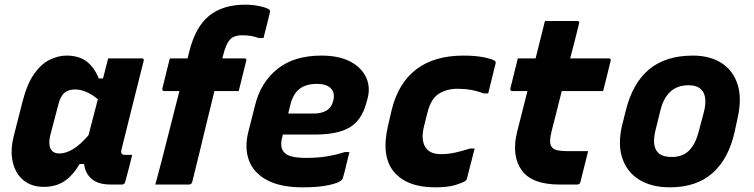

<svg xmlns="http://www.w3.org/2000/svg" viewBox="-20 -790 3230 822"><path d="M265 -552Q317 -552 350 -527.5Q383 -503 403 -454H421Q426 -473 431 -493Q436 -513 443 -540H587Q598 -540 595 -529Q571 -433 545.5 -332Q520 -231 500 -149Q494 -127 515 -127H546Q539 -98 531.5 -69Q524 -40 516 -11Q513 0 502 0H454Q401 0 373 -23.5Q345 -47 340 -88H321Q293 -40 256.5 -15Q220 10 167 10Q116 10 81.5 -17.5Q47 -45 35 -94.5Q23 -144 39 -208L77 -357Q96 -431 126 -473.5Q156 -516 192.5 -534Q229 -552 265 -552ZM203 -144Q214 -133 234 -133Q292 -133 359 -211Q369 -250 379 -288.5Q389 -327 399 -365Q377 -384 351.5 -395.5Q326 -407 301 -407Q274 -407 257 -393.5Q240 -380 231 -347L195 -210Q190 -189 191.5 -172Q193 -155 203 -144Z M803 -11Q800 0 789 0H645Q652 -25 658.5 -50.5Q665 -76 672 -101Q693 -185 711.5 -256.5Q730 -328 748 -400H683Q678 -400 676 -403.5Q674 -407 675 -411Q683 -445 691 -475.5Q699 -506 707 -540H783Q786 -554 790 -568Q817 -676 876 -723Q935 -770 1029 -770Q1065 -770 1096.5 -762.5Q1128 -755 1135 -747Q1137 -745 1136 -739Q1129 -709 1122.5 -683.5Q1116 -658 1108 -627H1088Q1072 -633 1055.5 -636Q1039 -639 1017 -639Q984 -639 968 -624Q948 -605 936 -556Q934 -548 932 -540H1026Q1038 -540 1034 -529Q1026 -495 1018 -464.5Q1010 -434 1002 -400H898Q881 -332 863.5 -259Q846 -186 830 -120.5Q814 -55 803 -11Z M1356 -552Q1431 -552 1479.5 -526.5Q1528 -501 1547.5 -458.5Q1567 -416 1553 -366L1548 -348Q1528 -275 1477 -244.5Q1426 -214 1329 -214H1191L1189 -206Q1177 -162 1194 -141Q1205 -126 1229 -120Q1253 -114 1292 -114Q1340 -114 1379.5 -120.5Q1419 -127 1456 -139H1476Q1469 -112 1462.5 -84Q1456 -56 1448 -28Q1447 -23 1443 -19Q1431 -7 1387.5 2.5Q1344 12 1276 12Q1182 12 1124 -18.5Q1066 -49 1046 -103Q1026 -157 1043 -225L1073 -343Q1097 -438 1168 -495Q1239 -552 1356 -552ZM1337 -431Q1291 -431 1263 -410Q1235 -389 1223 -341L1214 -304H1326Q1356 -304 1378 -317Q1400 -330 1407 -360Q1415 -393 1396 -412Q1377 -431 1337 -431Z M1964 -552Q2020 -552 2057.5 -543.5Q2095 -535 2101 -527Q2103 -523 2102 -519Q2094 -485 2086 -454.5Q2078 -424 2070 -390H2050Q2000 -410 1938 -410Q1894 -410 1859.5 -389Q1825 -368 1810 -308L1796 -252Q1781 -195 1800 -162Q1818 -130 1868 -130Q1899 -130 1930 -137Q1961 -144 1992 -154H2012Q2004 -122 1995.5 -89.5Q1987 -57 1979 -25Q1978 -19 1973 -16Q1964 -9 1931.5 1.5Q1899 12 1843 12Q1722 12 1666.5 -54.5Q1611 -121 1641 -251L1657 -320Q1685 -434 1762 -493Q1839 -552 1964 -552Z M2498 -143Q2481 -77 2465 -11Q2462 0 2451 0H2375Q2256 0 2212.5 -62.5Q2169 -125 2194 -226Q2205 -269 2216 -312.5Q2227 -356 2238 -400H2173Q2168 -400 2166 -403.5Q2164 -407 2165 -411Q2173 -446 2181 -476Q2189 -506 2197 -540H2273Q2277 -557 2281.5 -574Q2286 -591 2290 -608Q2296 -631 2301.5 -654Q2307 -677 2313 -700H2451Q2463 -700 2459 -689Q2450 -652 2440.5 -614.5Q2431 -577 2421 -540H2586Q2598 -540 2594 -529Q2586 -495 2578.5 -465Q2571 -435 2562 -400H2385Q2374 -356 2363 -312.5Q2352 -269 2341 -226Q2329 -178 2342 -161Q2350 -150 2366.5 -146.5Q2383 -143 2407 -143Z M2946 -552Q3019 -552 3068.5 -520.5Q3118 -489 3137.5 -429.5Q3157 -370 3138 -285L3125 -225Q3099 -109 3030 -48.5Q2961 12 2848 12Q2770 12 2717 -20.5Q2664 -53 2644 -113.5Q2624 -174 2644 -256L2659 -316Q2688 -434 2759 -493Q2830 -552 2946 -552ZM2928 -425Q2880 -425 2850.5 -398Q2821 -371 2808 -320L2786 -231Q2770 -164 2797 -137Q2815 -118 2856 -118Q2903 -118 2930 -145.5Q2957 -173 2970 -222L2993 -308Q3011 -378 2982 -407Q2964 -425 2928 -425Z"/></svg>

Font: Recursive Sn Lnr St XBd
Style: Italic
Weight: 800
Italic angle: -15°
Version: Version 1.079;hotconv 1.0.112;makeotfexe 2.5.65598; ttfautoh